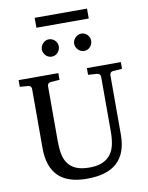

<svg xmlns="http://www.w3.org/2000/svg" viewBox="-109 -1117 931 1210"><g transform="rotate(-10 356.0 -512.0)"><path d="M627 -624Q616.2 -623 611.1 -616.2Q606 -609.4 606 -602.1V-222.2Q606 -160.6 589.4 -115.7Q572.8 -70.8 540.3 -41.5Q507.8 -12.2 459.7 2Q411.6 16.1 349.1 16.1Q225.1 16.1 165 -43.9Q105 -104 105 -222.2V-602.1Q105 -609.4 99.9 -616.2Q94.7 -623 84 -624L30.8 -627.9V-670.9H285.2V-627.9L228 -624Q217.3 -623 212.2 -616.2Q207 -609.4 207 -602.1V-248Q207 -204.1 213.9 -167.7Q220.7 -131.3 239.3 -105.5Q257.8 -79.6 290.8 -65.2Q323.7 -50.8 376 -50.8Q427.7 -50.8 460.9 -65.9Q494.1 -81.1 513.2 -107.7Q532.2 -134.3 539.6 -170.4Q546.9 -206.5 546.9 -248V-602.1Q546.9 -609.4 541.3 -616.2Q535.6 -623 524.9 -624L467.8 -627.9V-670.9H685.1V-627.9ZM317.4 -836.4Q317.4 -825.2 313 -814.9Q308.6 -804.7 301.3 -796.9Q293.9 -789.1 283.9 -784.7Q273.9 -780.3 262.7 -780.3Q251.5 -780.3 241.7 -784.7Q231.9 -789.1 224.6 -796.9Q217.3 -804.7 212.9 -814.5Q208.5 -824.2 208.5 -835.4Q208.5 -846.2 212.9 -856.2Q217.3 -866.2 224.6 -874Q231.9 -881.8 241.7 -886.5Q251.5 -891.1 262.7 -891.1Q273.9 -891.1 283.9 -886.7Q293.9 -882.3 301.3 -875Q308.6 -867.7 313 -857.7Q317.4 -847.7 317.4 -836.4ZM524.4 -836.4Q524.4 -825.2 520.3 -814.9Q516.1 -804.7 508.8 -796.9Q501.5 -789.1 491.7 -784.7Q481.9 -780.3 470.7 -780.3Q459.5 -780.3 449.5 -784.7Q439.5 -789.1 431.9 -796.9Q424.3 -804.7 419.9 -814.9Q415.5 -825.2 415.5 -836.4Q415.5 -846.7 419.9 -856.7Q424.3 -866.7 432.1 -874.3Q439.9 -881.8 449.7 -886.5Q459.5 -891.1 470.7 -891.1Q481.9 -891.1 491.7 -886.7Q501.5 -882.3 508.8 -874.8Q516.1 -867.2 520.3 -857.2Q524.4 -847.2 524.4 -836.4ZM198.7 -976.6V-1040H533.7V-976.6Z"/></g></svg>

Font: Charis SIL Phon
Style: Regular
Weight: 400
Foundry: SIL International
Version: Version 5.000